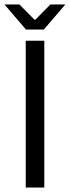

<svg xmlns="http://www.w3.org/2000/svg" viewBox="-25 -838 312 858"><path d="M90 -656H173V0H90ZM267 -818 171 -706H91L-5 -818H62L129 -750H133L200 -818Z"/></svg>

Font: Myanmar Sanpya
Style: Regular
Weight: 400
Designer: Danh Hong
Foundry: Google Inc.
Version: Version 2.00 November 22, 2015